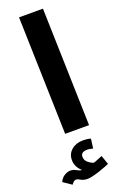

<svg xmlns="http://www.w3.org/2000/svg" viewBox="-230 -797 714 1147"><g transform="rotate(-20 126.5 -223.5)"><path d="M80 0 59 -748H211L232 0ZM18 301 -35 265Q-24 240 -4 228.5Q16 217 32 217Q52 217 69.5 227Q87 237 99 237H101Q84 223 74 204Q64 185 64 162Q64 122 93 97.5Q122 73 166 73Q179 73 192 74.5Q205 76 215 80L207 140Q198 138 189.5 136Q181 134 172 134Q130 134 130 164Q130 187 147.5 201.5Q165 216 182 221Q199 216 212 210Q225 204 239 199L259 256Q251 260 233 267Q215 274 192.5 281.5Q170 289 149 294Q128 299 115 299Q90 299 73.5 289Q57 279 47 279Q39 279 31.5 285.5Q24 292 18 301Z"/></g></svg>

Font: Noto Sans Arabic ExtCond ExtBd
Style: Regular
Weight: 800
Width: 2
Designer: Monotype Design Team, Nadine Chahine, Nizar Qandah and Khaled Hosny
Foundry: Monotype Imaging Inc.
Version: Version 2.012; ttfautohint (v1.8.4.7-5d5b)